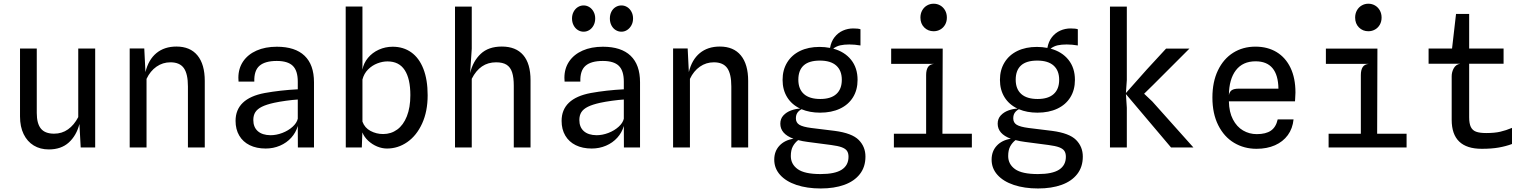

<svg xmlns="http://www.w3.org/2000/svg" viewBox="-20 -814 8440 1060"><path d="M412 -546H505.5V0H425.5L418.5 -129.5Q402 -65.5 359.8 -27.2Q317.5 11 249.5 11Q202 11 166.2 -10.8Q130.5 -32.5 110.5 -73.5Q90.5 -114.5 90.5 -171V-546H183V-190Q183 -132 205.8 -104Q228.5 -76 278.5 -76Q322 -76 355.5 -99.8Q389 -123.5 412 -167.5Z M1110.5 -367V0H1017.5V-336.5Q1017.5 -406.5 994.8 -438.2Q972 -470 921 -470Q878.5 -470 844 -446Q809.5 -422 789 -378.5V0H696V-546.5H776.5L783 -416Q799.5 -484.5 843.5 -520.8Q887.5 -557 954 -557Q1030 -557 1070.2 -508Q1110.5 -459 1110.5 -367Z M1280.5 -146.5Q1280.5 -270 1441.5 -300.5Q1527.5 -316 1624 -321V-363Q1624 -424 1596.2 -450.8Q1568.5 -477.5 1508 -477.5Q1443.5 -477.5 1412.8 -451Q1382 -424.5 1384 -363.5H1297Q1296 -377.5 1296 -384.5Q1296 -436 1322.2 -474.8Q1348.5 -513.5 1396.5 -534.8Q1444.5 -556 1508.5 -556Q1609.5 -556 1661.5 -506.2Q1713.5 -456.5 1713.5 -360V0H1624.5L1624 -118.5Q1613.5 -82 1588 -53.8Q1562.5 -25.5 1525.8 -9.8Q1489 6 1447 6Q1396 6 1358.5 -12.5Q1321 -31 1300.8 -65.5Q1280.5 -100 1280.5 -146.5ZM1624 -158.5V-264.5Q1597.5 -263 1559.2 -257.8Q1521 -252.5 1493.5 -246.5Q1450.5 -237 1425.5 -224.5Q1400.5 -212 1389.5 -194.5Q1378.5 -177 1378.5 -151.5Q1378.5 -112 1403.2 -90Q1428 -68 1473.5 -67.5Q1506 -67.5 1539 -80.2Q1572 -93 1595.2 -114Q1618.5 -135 1624 -158.5Z M2341 -288Q2341 -199 2310.5 -132.2Q2280 -65.5 2228.8 -29.8Q2177.5 6 2116.5 6Q2089.5 6 2062.2 -5.2Q2035 -16.5 2013 -36.8Q1991 -57 1980.5 -83L1977.5 0H1889L1888.5 -778H1981V-429.5Q1987.5 -465.5 2011.5 -494.5Q2035.5 -523.5 2071.5 -539.8Q2107.5 -556 2148 -556Q2207 -556 2250.5 -525Q2294 -494 2317.5 -433.8Q2341 -373.5 2341 -288ZM2245.5 -288.5Q2245.5 -379.5 2214.2 -427.2Q2183 -475 2119 -475Q2092 -475 2063.2 -464Q2034.5 -453 2012 -430.5Q1989.5 -408 1981 -375V-142.5Q1993.5 -108 2025.8 -91Q2058 -74 2095 -74Q2139 -74 2173 -98.8Q2207 -123.5 2226.2 -172Q2245.5 -220.5 2245.5 -288.5Z M2909 -371V0H2816.5V-340.5Q2816.5 -386.5 2807.2 -414.8Q2798 -443 2776.8 -456.5Q2755.5 -470 2719 -470Q2674 -470 2640.8 -447.2Q2607.5 -424.5 2584.5 -379V0H2492V-777.5H2584.5V-545.5L2575.5 -410.5Q2591 -476 2633.8 -516.5Q2676.5 -557 2750.5 -557Q2828 -557 2868.5 -510Q2909 -463 2909 -371Z M3080.5 -146.5Q3080.5 -270 3241.5 -300.5Q3327.5 -316 3424 -321V-363Q3424 -424 3396.2 -450.8Q3368.5 -477.5 3308 -477.5Q3243.5 -477.5 3212.8 -451Q3182 -424.5 3184 -363.5H3097Q3096 -377.5 3096 -384.5Q3096 -436 3122.2 -474.8Q3148.5 -513.5 3196.5 -534.8Q3244.5 -556 3308.5 -556Q3409.5 -556 3461.5 -506.2Q3513.5 -456.5 3513.5 -360V0H3424.5L3424 -118.5Q3413.5 -82 3388 -53.8Q3362.5 -25.5 3325.8 -9.8Q3289 6 3247 6Q3196 6 3158.5 -12.5Q3121 -31 3100.8 -65.5Q3080.5 -100 3080.5 -146.5ZM3424 -158.5V-264.5Q3397.5 -263 3359.2 -257.8Q3321 -252.5 3293.5 -246.5Q3250.5 -237 3225.5 -224.5Q3200.5 -212 3189.5 -194.5Q3178.5 -177 3178.5 -151.5Q3178.5 -112 3203.2 -90Q3228 -68 3273.5 -67.5Q3306 -67.5 3339 -80.2Q3372 -93 3395.2 -114Q3418.5 -135 3424 -158.5ZM3138 -712Q3138 -732.5 3146.8 -749Q3155.5 -765.5 3170.2 -774.8Q3185 -784 3202 -784Q3219 -784 3233.8 -774.8Q3248.5 -765.5 3257.2 -749Q3266 -732.5 3266 -712Q3266 -691 3257.2 -674.2Q3248.5 -657.5 3233.8 -648.2Q3219 -639 3202 -639Q3185 -639 3170.2 -648.2Q3155.5 -657.5 3146.8 -674.2Q3138 -691 3138 -712ZM3347 -712Q3347 -733 3355.5 -749.5Q3364 -766 3378.8 -775Q3393.5 -784 3411 -784Q3428 -784 3442.8 -774.8Q3457.5 -765.5 3466.2 -749Q3475 -732.5 3475 -712Q3475 -691 3466 -674.5Q3457 -658 3442.5 -648.5Q3428 -639 3411 -639Q3393.5 -639 3378.8 -648.2Q3364 -657.5 3355.5 -674.2Q3347 -691 3347 -712Z M4110.5 -367V0H4017.5V-336.5Q4017.5 -406.5 3994.8 -438.2Q3972 -470 3921 -470Q3878.5 -470 3844 -446Q3809.5 -422 3789 -378.5V0H3696V-546.5H3776.5L3783 -416Q3799.5 -484.5 3843.5 -520.8Q3887.5 -557 3954 -557Q4030 -557 4070.2 -508Q4110.5 -459 4110.5 -367Z M4588.5 -91.5Q4683.5 -79 4720.8 -41.5Q4758 -4 4758 50.5Q4758 107.5 4727.2 147Q4696.5 186.5 4641 206.5Q4585.5 226.5 4511 226.5Q4435.5 226.5 4377.2 207Q4319 187.5 4286.8 151.5Q4254.5 115.5 4254.5 67.5Q4254.5 21 4283.2 -9.8Q4312 -40.5 4360.5 -48Q4288 -75 4288 -131Q4288 -158.5 4305 -176.8Q4322 -195 4347.2 -204.2Q4372.5 -213.5 4397.5 -214.5Q4351 -236.5 4325.8 -277.2Q4300.5 -318 4300.5 -373Q4300.5 -428 4325.8 -469.2Q4351 -510.5 4397 -532.8Q4443 -555 4504.5 -555Q4534 -555 4562.5 -549.5Q4568.5 -584.5 4587.5 -608.8Q4606.5 -633 4633.5 -645Q4660.5 -657 4690.5 -657Q4718.5 -657 4730.5 -652.5V-563Q4698.5 -568.5 4669 -568.5Q4640.5 -568.5 4619.2 -563.8Q4598 -559 4580 -545.5Q4643 -528.5 4678.8 -483.8Q4714.5 -439 4714.5 -373Q4714.5 -317.5 4689.2 -276.8Q4664 -236 4617.2 -214Q4570.5 -192 4507.5 -192Q4450 -192 4405 -211Q4390 -203 4382 -191Q4374 -179 4374 -160.5Q4374 -137 4393 -125.2Q4412 -113.5 4458.5 -107.5ZM4387.5 -374Q4387.5 -322.5 4418.2 -295Q4449 -267.5 4508.5 -267.5Q4567 -267.5 4597.2 -294.8Q4627.5 -322 4627.5 -373.5Q4627.5 -424.5 4596.8 -452Q4566 -479.5 4506.5 -479.5Q4446.5 -479.5 4417 -452.8Q4387.5 -426 4387.5 -374ZM4664.5 51.5Q4664.5 31.5 4656.2 19.2Q4648 7 4627.5 -0.8Q4607 -8.5 4568.5 -13.5L4439 -30.5Q4411 -34 4386.5 -40.5Q4368 -26 4357 -5.5Q4346 15 4346 47.5Q4346 92.5 4384 119.8Q4422 147 4510 147Q4589.5 147 4627 122.8Q4664.5 98.5 4664.5 51.5Z M5061.5 -717Q5061.5 -739 5071.2 -756.5Q5081 -774 5097.8 -783.8Q5114.5 -793.5 5134.5 -793.5Q5154.5 -793.5 5171.2 -783.8Q5188 -774 5197.8 -756.5Q5207.5 -739 5207.5 -717Q5207.5 -695 5197.8 -677.8Q5188 -660.5 5171.2 -651Q5154.5 -641.5 5134.5 -641.5Q5103.5 -641.5 5082.5 -662.5Q5061.5 -683.5 5061.5 -717ZM5183 -75.5H5345.5V0H4915V-75.5H5093V-399.5Q5093 -427 5102.8 -443Q5112.5 -459 5137 -461.5H4900V-545.5H5184.5Z M5788.5 -91.5Q5883.5 -79 5920.8 -41.5Q5958 -4 5958 50.5Q5958 107.5 5927.2 147Q5896.5 186.5 5841 206.5Q5785.5 226.5 5711 226.5Q5635.5 226.5 5577.2 207Q5519 187.5 5486.8 151.5Q5454.5 115.5 5454.5 67.5Q5454.5 21 5483.2 -9.8Q5512 -40.5 5560.5 -48Q5488 -75 5488 -131Q5488 -158.5 5505 -176.8Q5522 -195 5547.2 -204.2Q5572.5 -213.5 5597.5 -214.5Q5551 -236.5 5525.8 -277.2Q5500.5 -318 5500.5 -373Q5500.5 -428 5525.8 -469.2Q5551 -510.5 5597 -532.8Q5643 -555 5704.5 -555Q5734 -555 5762.5 -549.5Q5768.5 -584.5 5787.5 -608.8Q5806.5 -633 5833.5 -645Q5860.5 -657 5890.5 -657Q5918.5 -657 5930.5 -652.5V-563Q5898.5 -568.5 5869 -568.5Q5840.5 -568.5 5819.2 -563.8Q5798 -559 5780 -545.5Q5843 -528.5 5878.8 -483.8Q5914.5 -439 5914.5 -373Q5914.5 -317.5 5889.2 -276.8Q5864 -236 5817.2 -214Q5770.5 -192 5707.5 -192Q5650 -192 5605 -211Q5590 -203 5582 -191Q5574 -179 5574 -160.5Q5574 -137 5593 -125.2Q5612 -113.5 5658.5 -107.5ZM5587.5 -374Q5587.5 -322.5 5618.2 -295Q5649 -267.5 5708.5 -267.5Q5767 -267.5 5797.2 -294.8Q5827.5 -322 5827.5 -373.5Q5827.5 -424.5 5796.8 -452Q5766 -479.5 5706.5 -479.5Q5646.5 -479.5 5617 -452.8Q5587.5 -426 5587.5 -374ZM5864.5 51.5Q5864.5 31.5 5856.2 19.2Q5848 7 5827.5 -0.8Q5807 -8.5 5768.5 -13.5L5639 -30.5Q5611 -34 5586.5 -40.5Q5568 -26 5557 -5.5Q5546 15 5546 47.5Q5546 92.5 5584 119.8Q5622 147 5710 147Q5789.5 147 5827 122.8Q5864.5 98.5 5864.5 51.5Z M6341.5 -254 6568.5 0H6445L6196 -294.5L6201 -219V0H6108V-777.5H6201V-372L6196 -300.5L6311 -430L6417.5 -545.5H6546.5L6347 -346L6296.5 -296.5Z M6673.5 -275.5Q6673.5 -362 6704 -425.5Q6734.5 -489 6788.2 -522.8Q6842 -556.5 6911 -556.5Q6978 -556.5 7027.8 -526.5Q7077.5 -496.5 7104.8 -439.5Q7132 -382.5 7132 -303Q7132 -297 7130.5 -271.5Q7129.5 -259.5 7129.5 -254.5H6764.5Q6765.5 -195.5 6786.8 -154.8Q6808 -114 6842.5 -93.8Q6877 -73.5 6918.5 -73.5Q6968.5 -73.5 6996.5 -92.8Q7024.5 -112 7034 -155H7121.5Q7116.5 -104.5 7089.8 -68Q7063 -31.5 7018.8 -12Q6974.5 7.5 6917 7.5Q6848.5 7.5 6793.2 -25.5Q6738 -58.5 6705.8 -122.5Q6673.5 -186.5 6673.5 -275.5ZM6818.5 -324.5H7038Q7037 -399.5 7005.5 -437.5Q6974 -475.5 6912 -475.5Q6841 -475.5 6803.2 -426.2Q6765.5 -377 6764.5 -289Q6768.5 -309 6781.5 -316.8Q6794.5 -324.5 6818.5 -324.5Z M7461.5 -717Q7461.5 -739 7471.2 -756.5Q7481 -774 7497.8 -783.8Q7514.5 -793.5 7534.5 -793.5Q7554.5 -793.5 7571.2 -783.8Q7588 -774 7597.8 -756.5Q7607.5 -739 7607.5 -717Q7607.5 -695 7597.8 -677.8Q7588 -660.5 7571.2 -651Q7554.5 -641.5 7534.5 -641.5Q7503.5 -641.5 7482.5 -662.5Q7461.5 -683.5 7461.5 -717ZM7583 -75.5H7745.5V0H7315V-75.5H7493V-399.5Q7493 -427 7502.8 -443Q7512.5 -459 7537 -461.5H7300V-545.5H7584.5Z M8327.5 -108V-19Q8294 -6.5 8254.5 0.5Q8215 7.5 8160.5 7.5Q7994.5 7.5 7994.5 -152.5V-393Q7994.5 -416.5 8006 -437.2Q8017.5 -458 8041 -462H7867V-546H7996.5L8018.5 -737H8091V-546H8281V-462H8091V-167Q8091 -132 8100.2 -113Q8109.5 -94 8129.5 -86.8Q8149.5 -79.5 8185 -79.5Q8231.5 -79.5 8262.8 -86.8Q8294 -94 8327.5 -108Z"/></svg>

Font: SplineSansMono30
Style: Regular
Weight: 400
Designer: Eben Sorkin, Mirko Velimirovic
Foundry: Sorkin Type
Version: Version 1.000